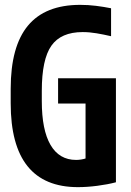

<svg xmlns="http://www.w3.org/2000/svg" viewBox="-20 -760 540 790"><path d="M301 10Q24 10 24 -335V-395Q24 -569 95 -654.5Q166 -740 310 -740Q343 -740 375 -736Q407 -732 437 -726V-611Q407 -618 377.5 -623Q348 -628 320 -628Q231 -628 191.5 -572Q152 -516 152 -386V-344Q152 -225 188 -163.5Q224 -102 293 -102Q314 -102 334 -108.5Q354 -115 376 -130L332 -63V-334H219V-438H457V-10Q423 -1 380.5 4.5Q338 10 301 10Z"/></svg>

Font: M PLUS 1 Code SemiBold
Style: Regular
Weight: 600
Designer: Coji Morishita
Foundry: UNDERFOREST DESIGN
Version: Version 1.005